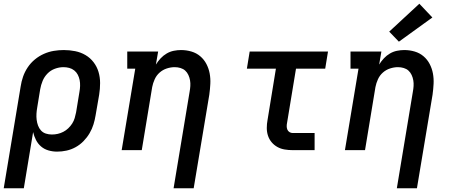

<svg xmlns="http://www.w3.org/2000/svg" viewBox="-21 -807 2441 1032"><path d="M-1 205 90 -342Q94 -369 103 -395Q112 -421 128 -445Q144 -469 166.5 -487.5Q189 -506 215 -517.5Q241 -529 268 -533.5Q295 -538 322 -538Q353 -538 383 -532Q413 -526 438.5 -511Q464 -496 482 -472.5Q500 -449 508.5 -420.5Q517 -392 517 -360.5Q517 -329 512 -298L493 -188Q489 -163 481.5 -138.5Q474 -114 460.5 -91Q447 -68 428 -48.5Q409 -29 385.5 -16Q362 -3 336.5 2.5Q311 8 286 8Q262 8 239.5 1.5Q217 -5 200 -19.5Q183 -34 172.5 -54.5Q162 -75 157 -97L107 205ZM258 -84Q274 -84 289.5 -87.5Q305 -91 319.5 -98.5Q334 -106 346 -117.5Q358 -129 367 -143Q376 -157 380.5 -172.5Q385 -188 388 -203L406 -313Q409 -329 409.5 -345.5Q410 -362 407 -377Q404 -392 397 -405.5Q390 -419 378 -428.5Q366 -438 351 -442Q336 -446 320 -446Q297 -446 274 -437.5Q251 -429 234 -411.5Q217 -394 208 -372Q199 -350 195 -327L179 -229Q176 -212 175 -195.5Q174 -179 176 -163Q178 -147 183.5 -132Q189 -117 199.5 -105.5Q210 -94 225.5 -89Q241 -84 258 -84Z M912 205 998 -313Q1001 -329 1002 -344.5Q1003 -360 1000.5 -375Q998 -390 991.5 -404Q985 -418 974.5 -427.5Q964 -437 949 -441.5Q934 -446 918 -446Q897 -446 875.5 -439Q854 -432 837 -417Q820 -402 810.5 -381Q801 -360 797 -339L741 0H633L706 -438H663V-530H829L817 -460Q828 -478 842.5 -493.5Q857 -509 875 -519.5Q893 -530 913 -534Q933 -538 952 -538Q981 -538 1008 -530Q1035 -522 1055.5 -504.5Q1076 -487 1088.5 -463Q1101 -439 1106 -412Q1111 -385 1109.5 -356Q1108 -327 1104 -298L1020 205Z M1552 0Q1530 0 1509 -3.5Q1488 -7 1470 -17Q1452 -27 1439 -42.5Q1426 -58 1419.5 -77.5Q1413 -97 1413 -119Q1413 -141 1417 -162L1462 -438H1306L1321 -530H1742L1727 -438H1570L1522 -147Q1520 -138 1520 -128.5Q1520 -119 1523.5 -110.5Q1527 -102 1535 -97Q1543 -92 1552 -92H1670V0Z M2112 205 2198 -313Q2201 -329 2202 -344.5Q2203 -360 2200.5 -375Q2198 -390 2191.5 -404Q2185 -418 2174.5 -427.5Q2164 -437 2149 -441.5Q2134 -446 2118 -446Q2097 -446 2075.5 -439Q2054 -432 2037 -417Q2020 -402 2010.5 -381Q2001 -360 1997 -339L1941 0H1833L1906 -438H1863V-530H2029L2017 -460Q2028 -478 2042.5 -493.5Q2057 -509 2075 -519.5Q2093 -530 2113 -534Q2133 -538 2152 -538Q2181 -538 2208 -530Q2235 -522 2255.5 -504.5Q2276 -487 2288.5 -463Q2301 -439 2306 -412Q2311 -385 2309.5 -356Q2308 -327 2304 -298L2220 205ZM2123 -583 2071 -637 2233 -787 2303 -713Z"/></svg>

Font: Iosevka Curly Slab SmBdEx
Style: Italic
Weight: 600
Width: 7
Italic angle: -9°
Monospace: yes
Designer: Belleve Invis
Foundry: Belleve Invis
Version: Version 11.1.0; ttfautohint (v1.8.3)